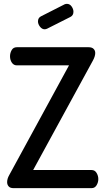

<svg xmlns="http://www.w3.org/2000/svg" viewBox="-20 -976 546 996"><path d="M50 0Q33 0 25 -9Q17 -18 17 -31Q17 -49 28 -68L338 -637H67Q51 -637 41.5 -651Q32 -665 32 -684Q32 -701 40.5 -716Q49 -731 67 -731H440Q457 -731 465.5 -722.5Q474 -714 474 -701Q474 -684 462 -662L152 -94H455Q472 -94 481 -79Q490 -64 490 -47Q490 -30 481 -15Q472 0 455 0ZM212 -824Q198 -824 187.5 -837.5Q177 -851 177 -865Q177 -883 192 -891L316 -954Q322 -956 327 -956Q342 -956 351.5 -942.5Q361 -929 361 -915Q361 -896 345 -888L224 -827Q221 -826 218 -825Q215 -824 212 -824Z"/></svg>

Font: Dosis SemiBold
Style: Regular
Weight: 600
Designer: EdgarTolentino, PabloImpallari, IginoMarini
Foundry: EdgarTolentino, PabloImpallari, IginoMarini
Version: Version 3.001; ttfautohint (v1.8.2)